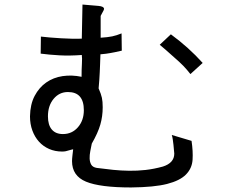

<svg xmlns="http://www.w3.org/2000/svg" viewBox="-20 -759 1040 845"><path d="M736 -165 823 -139Q830 -93 827.5 -55.5Q825 -18 798.5 9Q772 36 715.5 50.5Q659 65 557 66Q420 66 358.5 40.5Q297 15 297 -50Q297 -59 299 -76.5Q301 -94 302 -102Q296 -100 293 -100Q277 -95 269.5 -93.5Q262 -92 254 -92Q222 -92 196 -103.5Q170 -115 151.5 -135.5Q133 -156 122.5 -184.5Q112 -213 112 -247Q113 -300 132.5 -337Q152 -374 183.5 -396Q215 -418 255.5 -424Q296 -430 339 -421Q339 -453 340.5 -478.5Q342 -504 340 -517Q286 -513 241.5 -515.5Q197 -518 159 -523L160 -598Q176 -596 200 -594Q224 -592 249.5 -590.5Q275 -589 299 -588.5Q323 -588 340 -589L343 -739Q390 -735 413.5 -733Q437 -731 438 -720Q438 -716 432 -706Q430 -703 428 -698.5Q426 -694 423 -689V-593Q455 -595 474 -599Q493 -603 515 -612L516 -536Q498 -532 486.5 -529.5Q475 -527 465.5 -525.5Q456 -524 446.5 -522.5Q437 -521 422 -520Q421 -496 420.5 -477Q420 -458 419 -441Q418 -424 417 -406.5Q416 -389 414 -370Q425 -345 428.5 -328.5Q432 -312 432 -287Q432 -247 421.5 -210.5Q411 -174 384 -127Q381 -112 377.5 -94.5Q374 -77 374.5 -61.5Q375 -46 381.5 -34.5Q388 -23 406 -20Q443 -15 478 -11.5Q513 -8 548.5 -7.5Q584 -7 620.5 -11Q657 -15 697 -26Q747 -42 747 -83Q746 -89 745.5 -99Q745 -109 743.5 -121Q742 -133 740.5 -144.5Q739 -156 736 -165ZM349 -274Q349 -354 279 -354Q241 -354 216 -324Q191 -294 191 -247Q191 -209 208 -189Q225 -169 257 -169Q297 -169 323 -199Q349 -229 349 -274ZM683 -562 732 -608Q811 -550 872 -482L818 -433Q810 -443 802.5 -452Q795 -461 786.5 -469.5Q778 -478 768.5 -487Q759 -496 746 -507Q725 -526 709.5 -539.5Q694 -553 683 -562Z"/></svg>

Font: D2Coding
Style: Regular
Weight: 400
Monospace: yes
Designer: Yong-Rak Park; Jeong-Hwan Yoon; Sang-Min Lee;
Foundry: NHN Corporation
Version: Version 1.3.2; Build 20180524